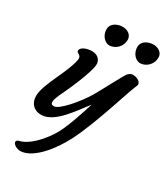

<svg xmlns="http://www.w3.org/2000/svg" viewBox="-240 -840 1058 1214"><g transform="rotate(30 289.0 -233.5)"><path d="M28.3 -83C28.3 -30.8 61.5 4.9 114.7 4.9C214.8 4.9 303.7 -141.6 360.4 -210.9C340.3 -148.4 295.9 -2.9 251 64.9C207.5 130.4 144.5 200.2 79.6 216.3C33.7 227.5 74.2 272.5 122.1 268.6C212.4 260.7 308.1 138.7 362.8 30.8C444.3 -130.4 520.5 -396 548.8 -457.5C561 -484.4 525.4 -505.4 491.7 -505.4C478 -505.4 464.4 -495.6 456.5 -485.4C442.4 -467.3 362.8 -314 337.9 -272C292 -195.3 197.3 -82.5 158.2 -82.5C140.6 -82.5 136.2 -89.8 136.2 -106.4C136.2 -115.7 143.1 -135.7 151.4 -154.8C175.3 -203.6 260.3 -387.2 260.3 -447.3C260.3 -476.1 239.7 -505.4 194.3 -505.4C155.8 -505.4 114.3 -489.3 114.3 -462.9C114.3 -443.8 150.9 -451.7 143.6 -412.1C123.5 -306.6 28.3 -171.4 28.3 -83ZM501 -591.3C539.6 -595.7 577.6 -630.4 577.6 -678.7C577.6 -721.2 537.1 -735.8 511.2 -735.8C475.1 -735.8 427.7 -717.3 427.7 -670.4C427.7 -629.4 459 -586.4 501 -591.3ZM276.4 -591.3C314.9 -595.7 353 -630.4 353 -678.7C353 -721.2 312.5 -735.8 286.6 -735.8C250.5 -735.8 203.1 -717.3 203.1 -670.4C203.1 -629.4 234.4 -586.4 276.4 -591.3Z"/></g></svg>

Font: Courgette
Style: Regular
Weight: 400
Designer: Karolina Lach
Foundry: Karolina Lach
Version: Version 1.002